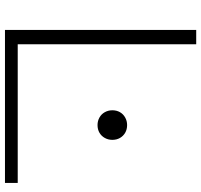

<svg xmlns="http://www.w3.org/2000/svg" viewBox="-38 -752 790 753"><g transform="rotate(90 356.5 -375.0)"><path d="M153 -750V-50H697V0H97V-750ZM470 -363Q454 -363 440.5 -370.5Q427 -378 419.5 -391.5Q412 -405 412 -421Q412 -438 419.5 -451Q427 -464 440.5 -471.5Q454 -479 470 -479Q487 -479 500 -471.5Q513 -464 520.5 -451Q528 -438 528 -421Q528 -405 520.5 -391.5Q513 -378 500 -370.5Q487 -363 470 -363Z"/></g></svg>

Font: Bounded
Style: Regular
Weight: 200
Designer: Vlad Churkin
Version: Version 1.0